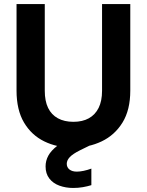

<svg xmlns="http://www.w3.org/2000/svg" viewBox="-20 -720 727 952"><path d="M341 12Q263 12 199.5 -19Q136 -50 99 -112.5Q62 -175 62 -271V-700H202V-270Q202 -219 218.5 -185Q235 -151 267 -133.5Q299 -116 344 -116Q389 -116 420.5 -133.5Q452 -151 469 -185Q486 -219 486 -270V-700H626V-271Q626 -175 587.5 -112.5Q549 -50 484 -19Q419 12 341 12ZM343 212Q306 212 274.5 200.5Q243 189 224.5 165Q206 141 206 105Q206 77 219.5 52Q233 27 264.5 2.5Q296 -22 352 -46L397 -65L428 0L377 25Q341 43 326 59Q311 75 311 92Q311 110 324.5 120.5Q338 131 361 131Q376 131 395 127Q414 123 433 116V198Q414 204 391 208Q368 212 343 212Z"/></svg>

Font: DM Sans 10pt ExtraBold
Style: Regular
Weight: 800
Version: Version 4.004;gftools[0.9.30]